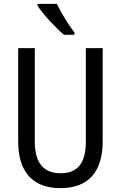

<svg xmlns="http://www.w3.org/2000/svg" viewBox="-20 -963 625 993"><path d="M274 -943H174V-934C199 -893 269 -818 311 -783H365V-795C336 -832 295 -898 274 -943ZM511 -232V-714H424V-232C424 -121 383 -67 294 -67C206 -67 160 -119 160 -231V-714H74V-232C74 -73 150 10 292 10C438 10 511 -75 511 -232Z"/></svg>

Font: Noto Sans Bengali Condensed
Style: Regular
Weight: 400
Width: 3
Designer: Jelle Bosma - Monotype Design Team
Foundry: Monotype Imaging Inc.
Version: Version 2.003